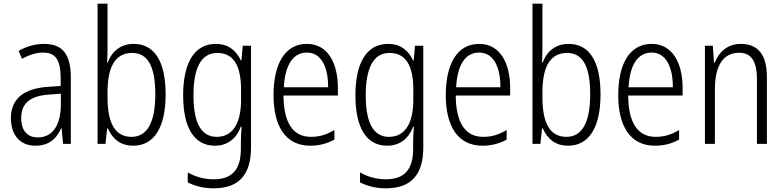

<svg xmlns="http://www.w3.org/2000/svg" viewBox="-20 -780 4249 1041"><path d="M219 -542C170 -542 122 -528 81 -504L99 -461C141 -484 179 -495 214 -495C280 -495 309 -457 309 -355V-314L238 -309C110 -300 39 -245 39 -139C39 -55 83 10 172 10C248 10 287 -30 312 -85H314L322 0H364V-359C364 -485 320 -542 219 -542ZM244 -267 310 -272V-216C310 -105 268 -35 185 -35C129 -35 95 -71 95 -140C95 -219 143 -260 244 -267Z M563 -523V-760H509V0H552L561 -84H565C590 -26 634 10 702 10C816 10 878 -90 878 -268C878 -448 817 -542 705 -542C635 -542 586 -502 564 -440H561C562 -465 563 -497 563 -523ZM697 -493C783 -493 822 -417 822 -269C822 -114 777 -38 693 -38C607 -38 563 -107 563 -252V-280C563 -410 600 -493 697 -493Z M1150 -542C1034 -542 973 -440 973 -263C973 -82 1036 10 1145 10C1214 10 1262 -29 1286 -93H1290C1287 -60 1286 -31 1286 -4V27C1286 140 1238 192 1139 192C1086 192 1041 179 998 155V209C1038 229 1083 241 1139 241C1280 241 1341 162 1341 19V-532H1296L1289 -452H1286C1260 -506 1219 -542 1150 -542ZM1158 -493C1250 -493 1287 -418 1287 -294V-237C1287 -125 1250 -38 1155 -38C1072 -38 1029 -111 1029 -263C1029 -407 1068 -493 1158 -493Z M1644 -542C1525 -542 1463 -434 1463 -264C1463 -99 1526 10 1662 10C1713 10 1754 -2 1793 -23V-75C1749 -49 1711 -38 1666 -38C1568 -38 1518 -115 1517 -262H1812V-303C1812 -434 1760 -542 1644 -542ZM1644 -495C1724 -495 1760 -412 1759 -307H1519C1526 -432 1571 -495 1644 -495Z M2084 -542C1968 -542 1907 -440 1907 -263C1907 -82 1970 10 2079 10C2148 10 2196 -29 2220 -93H2224C2221 -60 2220 -31 2220 -4V27C2220 140 2172 192 2073 192C2020 192 1975 179 1932 155V209C1972 229 2017 241 2073 241C2214 241 2275 162 2275 19V-532H2230L2223 -452H2220C2194 -506 2153 -542 2084 -542ZM2092 -493C2184 -493 2221 -418 2221 -294V-237C2221 -125 2184 -38 2089 -38C2006 -38 1963 -111 1963 -263C1963 -407 2002 -493 2092 -493Z M2578 -542C2459 -542 2397 -434 2397 -264C2397 -99 2460 10 2596 10C2647 10 2688 -2 2727 -23V-75C2683 -49 2645 -38 2600 -38C2502 -38 2452 -115 2451 -262H2746V-303C2746 -434 2694 -542 2578 -542ZM2578 -495C2658 -495 2694 -412 2693 -307H2453C2460 -432 2505 -495 2578 -495Z M2921 -523V-760H2867V0H2910L2919 -84H2923C2948 -26 2992 10 3060 10C3174 10 3236 -90 3236 -268C3236 -448 3175 -542 3063 -542C2993 -542 2944 -502 2922 -440H2919C2920 -465 2921 -497 2921 -523ZM3055 -493C3141 -493 3180 -417 3180 -269C3180 -114 3135 -38 3051 -38C2965 -38 2921 -107 2921 -252V-280C2921 -410 2958 -493 3055 -493Z M3513 -542C3394 -542 3332 -434 3332 -264C3332 -99 3395 10 3531 10C3582 10 3623 -2 3662 -23V-75C3618 -49 3580 -38 3535 -38C3437 -38 3387 -115 3386 -262H3681V-303C3681 -434 3629 -542 3513 -542ZM3513 -495C3593 -495 3629 -412 3628 -307H3388C3395 -432 3440 -495 3513 -495Z M3996 -542C3923 -542 3877 -496 3855 -440H3851L3845 -532H3802V0H3856V-294C3856 -429 3904 -494 3988 -494C4051 -494 4084 -450 4084 -353V0H4138V-363C4138 -486 4088 -542 3996 -542Z"/></svg>

Font: Noto Sans Kannada Condensed Light
Style: Regular
Weight: 300
Width: 3
Designer: Jelle Bosma - Monotype Design Team
Foundry: Monotype Imaging Inc.
Version: Version 2.005